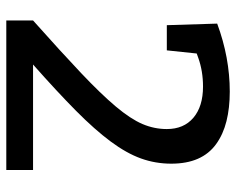

<svg xmlns="http://www.w3.org/2000/svg" viewBox="-90 -660 750 610"><g transform="rotate(90 285.0 -355.0)"><path d="M45 0V-85Q146 -175 212.5 -238Q279 -301 318.5 -348Q358 -395 374 -432.5Q390 -470 390 -510Q390 -564 354 -594.5Q318 -625 255 -625Q206 -625 164 -610L150 -605L140 -510H60L55 -670Q163 -710 271 -710Q323 -710 365 -699.5Q407 -689 438 -666.5Q469 -644 484.5 -608.5Q500 -573 500 -524Q500 -474 483.5 -428Q467 -382 429.5 -331.5Q392 -281 332 -221.5Q272 -162 185 -85H520V0Z"/></g></svg>

Font: Bitter
Style: Regular
Weight: 400
Designer: Sol Matas
Foundry: Sol Matas
Version: Version 1.001